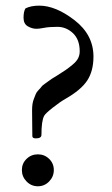

<svg xmlns="http://www.w3.org/2000/svg" viewBox="-20 -647 397 681"><path d="M109.4 -544.9Q93.8 -544.9 78.6 -553.7Q63.5 -562.5 63.5 -584Q63.5 -606.4 70.3 -617.2Q89.8 -627 119.1 -627Q177.7 -627 244.6 -575.2Q311.5 -523.4 311.5 -446.3Q311.5 -395.5 289.6 -361.8Q267.6 -328.1 212.9 -296.9Q192.4 -285.2 166.5 -264.6Q140.6 -244.1 136.7 -236.3Q127 -218.8 127 -168.9Q127 -156.2 107.4 -156.2Q94.7 -156.2 94.7 -164.1Q94.7 -176.8 94.2 -209.5Q93.8 -242.2 93.8 -255.9Q93.8 -267.6 95.2 -277.8Q96.7 -288.1 100.6 -297.4Q104.5 -306.6 106.9 -313.5Q109.4 -320.3 117.2 -328.1Q125 -335.9 127.4 -339.8Q129.9 -343.8 140.1 -350.6Q150.4 -357.4 152.3 -359.4Q154.3 -361.3 165.5 -368.7Q176.8 -376 177.7 -376Q202.1 -391.6 212.4 -398.4Q222.7 -405.3 237.3 -417.5Q252 -429.7 257.3 -440.9Q262.7 -452.1 262.7 -464.8Q262.7 -506.8 238.8 -529.3Q214.8 -551.8 183.6 -551.8Q154.3 -551.8 136.7 -548.3Q119.1 -544.9 109.4 -544.9ZM74.2 -3.4Q57.6 -20.5 57.6 -43.9Q57.6 -67.4 74.2 -83.5Q90.8 -99.6 114.3 -99.6Q137.7 -99.6 154.3 -83.5Q170.9 -67.4 170.9 -43.9Q170.9 -20.5 154.3 -3.4Q137.7 13.7 114.3 13.7Q90.8 13.7 74.2 -3.4Z"/></svg>

Font: Crimson Text
Style: Regular
Weight: 400
Version: Version 0.13